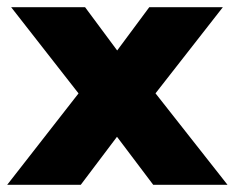

<svg xmlns="http://www.w3.org/2000/svg" viewBox="-38 -515 654 535"><path d="M-18 0 213 -296 215 -211 -7 -495H199L314 -340H263L378 -495H583L361 -211L363 -296L596 0H389L263 -167H313L187 0Z"/></svg>

Font: Nunito Sans 11pt Black
Style: Regular
Weight: 900
Version: Version 3.101;gftools[0.9.27]